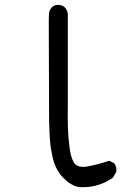

<svg xmlns="http://www.w3.org/2000/svg" viewBox="-20 -755 540 787"><path d="M181 -331V-361L180 -621V-677L181 -703Q190 -735 217 -735Q251 -735 258 -699V-324Q256 -214 264 -161Q268 -114 282.5 -89.5Q297 -65 340 -73Q383 -81 427 -96L447 -87Q459 -73 457 -51L443 -27Q414 -6 379.5 4Q345 14 306 12Q272 8 237 -28.5Q202 -65 192 -129Q180 -179 181 -331Z"/></svg>

Font: Kosefont JP
Style: Regular
Weight: 400
Designer: Nozomi Seto 瀬戸のぞみ
Version: Version 3.00;June 19, 2020